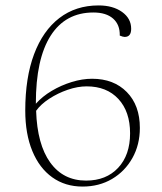

<svg xmlns="http://www.w3.org/2000/svg" viewBox="-20 -675 598 707"><path d="M284 12Q220 12 172.5 -22Q125 -56 99 -119Q73 -182 73 -268Q73 -389 105.5 -475.5Q138 -562 198.5 -608.5Q259 -655 343 -655Q396 -655 429.5 -631Q463 -607 463 -569Q463 -539 439 -539Q433 -539 421 -544Q422 -584 396.5 -606.5Q371 -629 324 -629Q221 -629 166.5 -543.5Q112 -458 112 -294V-293Q136 -320 170.5 -340.5Q205 -361 244 -373Q283 -385 319 -385Q399 -385 447 -336Q495 -287 495 -204Q495 -142 467.5 -93Q440 -44 392.5 -16Q345 12 284 12ZM299 -357Q266 -357 229.5 -344.5Q193 -332 161.5 -311.5Q130 -291 113 -267Q117 -143 165 -76.5Q213 -10 297 -10Q371 -10 415 -57Q459 -104 459 -184Q459 -264 416 -310.5Q373 -357 299 -357Z"/></svg>

Font: Petrona Thin
Style: Regular
Weight: 100
Designer: Ringo R. Seeber
Foundry: Ringo R. Seeber
Version: Version 2.001; ttfautohint (v1.8.3)